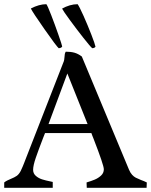

<svg xmlns="http://www.w3.org/2000/svg" viewBox="-22 -892 717 912"><path d="M191.9 -259.8 182.6 -236.3Q160.6 -179.2 147.9 -142.3Q135.3 -105.5 135.3 -85.4Q135.3 -67.9 148.2 -56.6Q161.1 -45.4 178 -40Q194.8 -34.7 219.2 -29.8L228.5 -27.8V0H-2V-25.4Q4.9 -30.8 12 -34.4Q19 -38.1 29.8 -42.5Q46.9 -49.3 57.4 -56.6Q67.9 -64 76.2 -79.6Q81.1 -89.4 86.2 -101.8Q91.3 -114.3 92.8 -118.2L98.6 -133.3L281.2 -601.1Q283.2 -606.4 284.2 -619.6Q284.7 -629.4 285.9 -635.5Q287.1 -641.6 290.5 -646.5Q314.5 -646.5 331.8 -641.6Q349.1 -636.7 366.7 -623.5L590.8 -85.9Q597.2 -70.8 605.5 -61.8Q613.8 -52.7 622.8 -48.1Q631.8 -43.5 647.5 -37.1Q660.6 -32.7 675.3 -25.4L674.3 0H390.1L389.2 -25.4Q412.1 -32.2 428.5 -39.1Q444.8 -45.9 458 -58.1Q471.2 -70.3 471.2 -87.9Q471.2 -107.4 422.4 -232.9Q419.4 -240.2 416.7 -247.1Q414.1 -253.9 412.1 -259.8ZM297.9 -543 208.5 -302.7H394ZM273.4 -670.9Q271 -667 266.4 -665Q261.7 -663.1 256.8 -663.1Q246.6 -671.4 189.7 -752.7Q132.8 -834 124.5 -851.6Q163.6 -872.1 198.2 -872.1Q204.1 -864.7 221.4 -819.8Q238.8 -774.9 255.6 -726.6Q272.5 -678.2 273.4 -670.9ZM431.6 -669.9Q426.3 -663.1 416 -663.1Q406.7 -670.9 374 -712.4Q341.3 -753.9 309.8 -796.9Q278.3 -839.8 272.9 -851.1Q290 -860.8 309.1 -866.5Q328.1 -872.1 346.7 -872.1Q355 -860.8 374.8 -816.7Q394.5 -772.5 412.1 -727.1Q429.7 -681.6 431.6 -669.9Z"/></svg>

Font: Radley
Style: Regular
Weight: 400
Designer: Vernon Adams
Foundry: Vernon Adams
Version: Version 1.003; ttfautohint (v1.6)